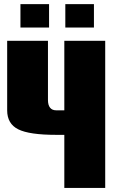

<svg xmlns="http://www.w3.org/2000/svg" viewBox="-20 -920 555 940"><path d="M80.1 -785.2V-899.9H220.2V-785.2ZM299.8 -785.2V-899.9H439.9V-785.2ZM15.1 -720.2H214.8V-430.2Q214.8 -405.8 225.1 -392.8Q235.4 -379.9 254.9 -379.9H294.9V-720.2H495.1V0H294.9V-259.8H254.9Q123.5 -259.8 69.3 -286.9Q15.1 -314 15.1 -379.9Z"/></svg>

Font: Mikodacs
Style: Regular
Weight: 400
Designer: gluk (gluksza@wp.pl)
Foundry: gluk (gluksza@wp.pl)
Version: Version 0.28